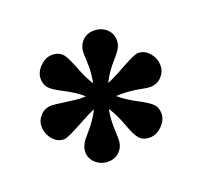

<svg xmlns="http://www.w3.org/2000/svg" viewBox="-66 -515 462 439"><g transform="rotate(-20 165.0 -295.5)"><path d="M169 -189.7Q169 -189.3 168.8 -196.8Q168.7 -204.3 168.3 -212.7Q168 -221 168 -222.3Q168 -243.3 171.7 -261.7Q185.3 -240.7 195.3 -212.7Q203.7 -189 212.3 -178.5Q221 -168 238 -168Q254 -168 267.7 -181.5Q281.3 -195 281.3 -210.7Q281.3 -225.3 273.2 -233.7Q265 -242 245.7 -252.3Q213 -269.3 197.3 -283.7Q201.3 -284 210 -284Q232 -284 256.3 -279.3Q271.3 -276.3 278.3 -276.3Q294.7 -276.3 305.7 -287.8Q316.7 -299.3 316.7 -314.7Q316.7 -331.7 305.3 -345.3Q294 -359 277.7 -359Q269 -359 236.2 -340.7Q203.3 -322.3 190.7 -318Q202 -341.3 223.3 -365Q233.3 -376 238 -384.5Q242.7 -393 242.7 -403.3Q242.7 -419.7 230.7 -430.7Q218.7 -441.7 200.3 -441.7Q183 -441.7 172 -430.2Q161 -418.7 161 -400.7Q161 -401 161.2 -393.3Q161.3 -385.7 161.7 -377.7Q162 -369.7 162 -368.3Q162 -349.3 158 -329Q146.7 -345.7 134.3 -378.3Q124.3 -403.3 118.3 -410.7Q108.3 -422.3 92 -422.3Q75.7 -422.3 62.2 -408.8Q48.7 -395.3 48.7 -379.7Q48.7 -364.7 57 -356Q65.3 -347.3 84.7 -337.7Q115 -322 132.3 -306.7Q128.7 -306.3 121.3 -306.3Q110.7 -306.3 83.7 -310.2Q56.7 -314 51.7 -314Q35 -314 24.2 -302.7Q13.3 -291.3 13.3 -276Q13.3 -259 24.5 -245.2Q35.7 -231.3 52.3 -231.3Q60.7 -231.3 95 -250.2Q129.3 -269 139.3 -272.3Q129 -250.7 107.3 -226Q99.7 -217.3 96.3 -212.8Q93 -208.3 90.2 -201.3Q87.3 -194.3 87.3 -187Q87.3 -170.7 100 -159.7Q112.7 -148.7 129.7 -148.7Q147 -148.7 158 -160.2Q169 -171.7 169 -189.7Z"/></g></svg>

Font: Jomhuria
Style: Regular
Weight: 400
Designer: Arabic design by Kourosh Beigpour, Latin design by Eben Sorkin, engineering by Lasse Fister and Khaled Hosney
Version: Version 1.0010